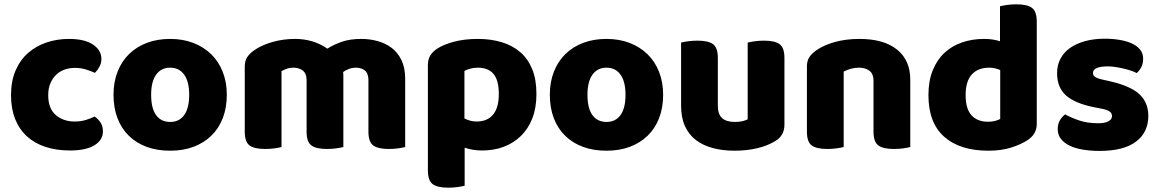

<svg xmlns="http://www.w3.org/2000/svg" viewBox="-20 -681 5361 888"><path d="M326 -367Q301 -367 278.5 -359Q256 -351 239.5 -335Q223 -319 213 -295.5Q203 -272 203 -241Q203 -179 238 -149Q273 -119 325 -119Q355 -119 378 -126.5Q401 -134 418 -142Q437 -128 446.5 -112Q456 -96 456 -73Q456 -33 416.5 -9Q377 15 304 15Q241 15 190.5 -1.5Q140 -18 104.5 -50.5Q69 -83 50 -130.5Q31 -178 31 -241Q31 -307 52.5 -356Q74 -405 111 -437Q148 -469 196.5 -485Q245 -501 299 -501Q371 -501 410 -475Q449 -449 449 -408Q449 -389 440 -372.5Q431 -356 419 -344Q402 -352 378 -359.5Q354 -367 326 -367Z M1029 -243Q1029 -183 1010.5 -135Q992 -87 957.5 -53.5Q923 -20 875 -2Q827 16 767 16Q707 16 659 -1.5Q611 -19 576.5 -52.5Q542 -86 523.5 -134Q505 -182 505 -243Q505 -302 524 -350Q543 -398 577.5 -431.5Q612 -465 660 -483Q708 -501 767 -501Q826 -501 874 -482.5Q922 -464 956.5 -430.5Q991 -397 1010 -349Q1029 -301 1029 -243ZM767 -368Q725 -368 702 -335.5Q679 -303 679 -243Q679 -180 702 -148.5Q725 -117 767 -117Q809 -117 832 -149Q855 -181 855 -243Q855 -303 832 -335.5Q809 -368 767 -368Z M1854 -1Q1843 2 1822.5 5Q1802 8 1778 8Q1728 8 1706 -8.5Q1684 -25 1684 -72V-311Q1684 -341 1668 -354.5Q1652 -368 1626 -368Q1609 -368 1593.5 -362Q1578 -356 1567 -348Q1567 -344 1567.5 -340.5Q1568 -337 1568 -334V-1Q1557 2 1536.5 5Q1516 8 1492 8Q1442 8 1420 -8.5Q1398 -25 1398 -72V-311Q1398 -341 1380.5 -354.5Q1363 -368 1338 -368Q1319 -368 1305 -362.5Q1291 -357 1282 -352V-1Q1271 2 1250.5 5Q1230 8 1206 8Q1156 8 1134 -8.5Q1112 -25 1112 -72V-373Q1112 -400 1123.5 -417Q1135 -434 1155 -448Q1189 -472 1239 -486.5Q1289 -501 1345 -501Q1386 -501 1423.5 -490Q1461 -479 1494 -456Q1524 -475 1561.5 -488Q1599 -501 1652 -501Q1690 -501 1726.5 -491Q1763 -481 1791.5 -459.5Q1820 -438 1837 -402.5Q1854 -367 1854 -316Z M2210 15Q2186 15 2166 11.5Q2146 8 2129 2V178Q2118 181 2097.5 184Q2077 187 2053 187Q2003 187 1981 170.5Q1959 154 1959 107V-380Q1959 -407 1970.5 -425Q1982 -443 2002 -456Q2033 -476 2081.5 -488.5Q2130 -501 2190 -501Q2250 -501 2300 -486Q2350 -471 2386 -440Q2422 -409 2441.5 -361Q2461 -313 2461 -246Q2461 -182 2442 -133.5Q2423 -85 2389 -52Q2355 -19 2309.5 -2Q2264 15 2210 15ZM2184 -119Q2234 -119 2260.5 -151Q2287 -183 2287 -246Q2287 -310 2262.5 -339Q2238 -368 2190 -368Q2171 -368 2155 -363.5Q2139 -359 2128 -353V-133Q2140 -127 2154 -123Q2168 -119 2184 -119Z M3047 -243Q3047 -183 3028.5 -135Q3010 -87 2975.5 -53.5Q2941 -20 2893 -2Q2845 16 2785 16Q2725 16 2677 -1.5Q2629 -19 2594.5 -52.5Q2560 -86 2541.5 -134Q2523 -182 2523 -243Q2523 -302 2542 -350Q2561 -398 2595.5 -431.5Q2630 -465 2678 -483Q2726 -501 2785 -501Q2844 -501 2892 -482.5Q2940 -464 2974.5 -430.5Q3009 -397 3028 -349Q3047 -301 3047 -243ZM2785 -368Q2743 -368 2720 -335.5Q2697 -303 2697 -243Q2697 -180 2720 -148.5Q2743 -117 2785 -117Q2827 -117 2850 -149Q2873 -181 2873 -243Q2873 -303 2850 -335.5Q2827 -368 2785 -368Z M3130 -484Q3141 -487 3161.5 -490Q3182 -493 3206 -493Q3256 -493 3278 -476.5Q3300 -460 3300 -413V-193Q3300 -152 3320 -134.5Q3340 -117 3378 -117Q3401 -117 3415.5 -121Q3430 -125 3438 -129V-484Q3449 -487 3469.5 -490Q3490 -493 3514 -493Q3564 -493 3586 -476.5Q3608 -460 3608 -413V-104Q3608 -54 3566 -29Q3531 -7 3482.5 4.5Q3434 16 3377 16Q3323 16 3277.5 4Q3232 -8 3199 -33Q3166 -58 3148 -97.5Q3130 -137 3130 -193Z M4190 -1Q4179 2 4158.5 5Q4138 8 4114 8Q4064 8 4042 -8.5Q4020 -25 4020 -72V-308Q4020 -339 4001.5 -353.5Q3983 -368 3953 -368Q3933 -368 3915.5 -363Q3898 -358 3882 -350V-1Q3871 2 3850.5 5Q3830 8 3806 8Q3756 8 3734 -8.5Q3712 -25 3712 -72V-373Q3712 -400 3723.5 -417Q3735 -434 3755 -448Q3789 -472 3840.5 -486.5Q3892 -501 3955 -501Q4068 -501 4129 -451.5Q4190 -402 4190 -313Z M4531 -501Q4574 -501 4605 -490V-652Q4616 -655 4636.5 -658Q4657 -661 4681 -661Q4731 -661 4753 -644.5Q4775 -628 4775 -581V-107Q4775 -60 4731 -32Q4702 -13 4656.5 1.5Q4611 16 4551 16Q4420 16 4347 -48.5Q4274 -113 4274 -241Q4274 -307 4294 -356Q4314 -405 4348.5 -437Q4383 -469 4430 -485Q4477 -501 4531 -501ZM4606 -357Q4595 -362 4582 -365Q4569 -368 4555 -368Q4503 -368 4474.5 -336.5Q4446 -305 4446 -241Q4446 -178 4473 -148Q4500 -118 4550 -118Q4568 -118 4583 -122Q4598 -126 4606 -131Z M5291 -145Q5291 -69 5234 -26Q5177 17 5066 17Q5024 17 4988 11Q4952 5 4926.5 -7.5Q4901 -20 4886.5 -39Q4872 -58 4872 -84Q4872 -108 4882 -124.5Q4892 -141 4906 -152Q4935 -136 4972.5 -123.5Q5010 -111 5059 -111Q5090 -111 5106.5 -120Q5123 -129 5123 -144Q5123 -158 5111 -166Q5099 -174 5071 -179L5041 -185Q4954 -202 4911.5 -238.5Q4869 -275 4869 -343Q4869 -380 4885 -410Q4901 -440 4930 -460Q4959 -480 4999.5 -491Q5040 -502 5089 -502Q5126 -502 5158.5 -496.5Q5191 -491 5215 -480Q5239 -469 5253 -451.5Q5267 -434 5267 -410Q5267 -387 5258.5 -370.5Q5250 -354 5237 -343Q5229 -348 5213 -353.5Q5197 -359 5178 -363.5Q5159 -368 5139.5 -371Q5120 -374 5104 -374Q5071 -374 5053 -366.5Q5035 -359 5035 -343Q5035 -332 5045 -325Q5055 -318 5083 -312L5114 -305Q5210 -283 5250.5 -244.5Q5291 -206 5291 -145Z"/></svg>

Font: Baloo Tammudu 2 ExtraBold
Style: Regular
Weight: 800
Designer: Maithili Shingre, Omkar Shende and Ek Type
Foundry: Ek Type
Version: Version 1.640;hotconv 1.0.111;makeotfexe 2.5.65597; ttfautoh